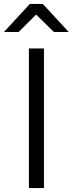

<svg xmlns="http://www.w3.org/2000/svg" viewBox="-63 -963 372 983"><path d="M162 0H85V-715H162ZM289 -799H213L83 -927H161L32 -799H-43L90 -943H156Z"/></svg>

Font: Wix Madefor Display
Style: Regular
Weight: 400
Designer: Dalton Maag Ltd
Foundry: Dalton Maag Ltd
Version: Version 3.100